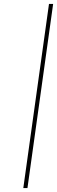

<svg xmlns="http://www.w3.org/2000/svg" viewBox="-20 -720 289 972"><path d="M98 232H119L249 -700H228Z"/></svg>

Font: Josefin Slab ExtraLight
Style: Italic
Weight: 250
Italic angle: -12°
Designer: Santiago Orozco
Foundry: Typemade
Version: Version 2.100